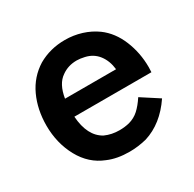

<svg xmlns="http://www.w3.org/2000/svg" viewBox="-134 -720 890 879"><g transform="rotate(-30 311.5 -281.0)"><path d="M374 -100Q349 -93.8 321.9 -93.8Q280.2 -93.8 245.8 -109.4Q180.2 -144.8 172.9 -251H580.2Q581.2 -259.4 581.2 -277.1Q581.2 -353.1 553.6 -420.3Q526 -487.5 474 -526Q439.6 -551 397.4 -564.1Q355.2 -577.1 310.4 -577.1Q232.3 -577.1 168.8 -540.6Q105.2 -501 73.4 -432.3Q41.7 -363.5 41.7 -279.2Q41.7 -186.5 82.8 -110.9Q124 -35.4 199 -6.2Q246.9 14.6 312.5 14.6Q357.3 14.6 403.1 3.1Q496.9 -26 562.5 -122.9L470.8 -182.3Q449 -149 426.6 -128.6Q404.2 -108.3 374 -100ZM310.4 -468.8Q328.1 -468.8 351 -463.5Q392.7 -454.2 417.2 -422.4Q441.7 -390.6 446.9 -343.8H177.1Q188.5 -415.6 230.2 -443.8Q264.6 -468.8 310.4 -468.8Z"/></g></svg>

Font: Vladivostok Bold
Style: Regular
Weight: 700
Width: 4
Designer: Michael Sharanda
Foundry: Michael Sharanda
Version: Version 1.005